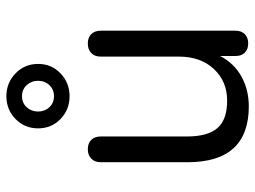

<svg xmlns="http://www.w3.org/2000/svg" viewBox="-119 -673 799 601"><g transform="rotate(-90 280.5 -372.5)"><path d="M248 6.8Q73.2 6.8 73.2 -185.1V-457Q73.2 -475.1 84.2 -486.1Q95.2 -497.1 114 -497.1Q132.8 -497.1 143.3 -486.1Q153.8 -475.1 153.8 -457V-187Q153.8 -122.1 179.9 -91.6Q206.1 -61 266.1 -61Q326.2 -61 365 -102.5Q403.8 -144 403.8 -211.9V-457Q403.8 -475.1 414.8 -486.1Q425.8 -497.1 444.8 -497.1Q463.9 -497.1 474.4 -486.1Q484.9 -475.1 484.9 -457V-34.2Q484.9 -17.1 474.4 -6.1Q463.9 4.9 445.3 4.9Q426.8 4.9 416.3 -5.6Q405.8 -16.1 405.8 -33.2V-83Q382.8 -39.1 341.3 -16.1Q299.8 6.8 248 6.8ZM314.5 -617.4Q328.1 -631.8 328.1 -652.8Q328.1 -673.8 314.5 -688.5Q300.8 -703.1 279.8 -703.1Q258.8 -703.1 245.4 -688.5Q231.9 -673.8 231.9 -652.8Q231.9 -631.8 245.4 -617.4Q258.8 -603 279.8 -603Q300.8 -603 314.5 -617.4ZM208.5 -582.5Q179.2 -610.8 179.2 -652.8Q179.2 -694.8 208.5 -723.4Q237.8 -752 279.8 -752Q321.8 -752 351.3 -723.4Q380.9 -694.8 380.9 -652.8Q380.9 -610.8 351.3 -582.5Q321.8 -554.2 279.8 -554.2Q237.8 -554.2 208.5 -582.5Z"/></g></svg>

Font: Nunito-Regular
Style: Regular
Weight: 400
Designer: Vernon Adams
Foundry: newtypography
Version: Version 3.000